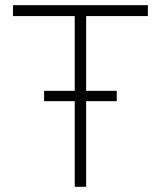

<svg xmlns="http://www.w3.org/2000/svg" viewBox="-20 -720 620 740"><path d="M30 -700H550V-658H312V-370H430V-330H312V0H268V-330H150V-370H268V-658H30Z"/></svg>

Font: Retni Sans Light
Style: Regular
Weight: 300
Designer: Vitaly Kuzmin
Foundry: ParaType Ltd.
Version: Version 1.00;March 2, 2019;FontCreator 11.5.0.2425 64-bit; t